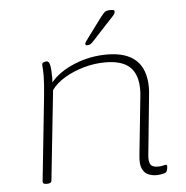

<svg xmlns="http://www.w3.org/2000/svg" viewBox="-52 -769 801 825"><g transform="rotate(-5 348.5 -356.0)"><path d="M589 6Q573 6 556 -0.5Q539 -7 529.5 -26.5Q520 -46 524 -84L550 -335Q551 -343 551.5 -351.5Q552 -360 552 -367Q552 -432 518.5 -464Q485 -496 412 -496Q366 -496 320 -483Q274 -470 237 -448Q200 -426 179 -397L138 -10Q137 2 119 2H115Q99 2 100 -10L138 -373Q141 -402 142.5 -425.5Q144 -449 144 -461Q144 -482 143 -494Q142 -506 142 -509Q142 -517 149.5 -519.5Q157 -522 162 -522Q173 -522 176.5 -502.5Q180 -483 180 -447Q180 -437 179 -430Q215 -474 282 -501.5Q349 -529 422 -529Q590 -529 590 -372Q590 -365 589.5 -356.5Q589 -348 588 -340L562 -80Q560 -55 567.5 -42.5Q575 -30 600 -30Q614 -30 621.5 -32.5Q629 -35 634 -35Q639 -35 639 -28Q639 -21 637 -13.5Q635 -6 632 -3Q628 1 614 3.5Q600 6 589 6ZM342 -576Q334 -576 334 -582Q334 -586 339.5 -594Q345 -602 354 -614L412 -692Q425 -709 432 -713.5Q439 -718 455 -718Q466 -718 469 -716Q472 -714 472 -710Q472 -702 462 -691Q452 -680 432 -659L372 -594Q362 -583 356.5 -579.5Q351 -576 342 -576Z"/></g></svg>

Font: Asap Expanded Expanded Thin
Style: Italic
Weight: 100
Width: 7
Italic angle: -6°
Designer: Pablo Cosgaya
Foundry: Omnibus-Type
Version: Version 3.001; ttfautohint (v1.8.4.7-5d5b)